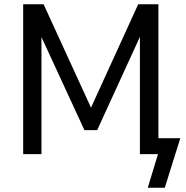

<svg xmlns="http://www.w3.org/2000/svg" viewBox="-20 -725 876 903"><path d="M675 158 723 0H638V-571L646 -569L437 -113H377L167 -568L175 -570V0H89V-705H185L417 -199H399L630 -705H725V-75H828L755 158Z"/></svg>

Font: Nunito Sans 10pt SemiCondensed Medium
Style: Regular
Weight: 500
Width: 4
Designer: Vernon Adams
Foundry: Vernon Adams
Version: Version 3.101;gftools[0.9.27]